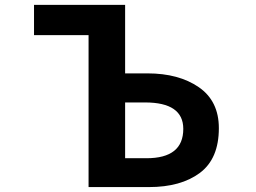

<svg xmlns="http://www.w3.org/2000/svg" viewBox="-20 -760 1040 780"><path d="M339.8 0V-617.2H118.2V-740.2H488.3V-461.9H579.1Q706.1 -461.9 787.6 -405.8Q869.1 -349.6 869.1 -239.3Q869.1 -115.2 792 -57.6Q714.8 0 585 0ZM488.3 -117.2H575.2Q724.6 -117.2 724.6 -236.3Q724.6 -343.8 569.3 -343.8H488.3Z"/></svg>

Font: Gen Shin Gothic Monospace Bold
Style: Bold
Weight: 700
Designer: [Source Han Sans]
Ryoko NISHIZUKA  (kana & ideographs); Paul D. Hunt (Latin, Greek & Cyrillic); Wenlong ZHANG  (bopomofo
Version: Version 1.002.20150607